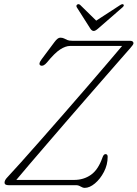

<svg xmlns="http://www.w3.org/2000/svg" viewBox="-20 -897 666 930"><path d="M349 0H22Q2 0 2 -12Q2 -24 14.5 -37Q39 -63 81.8 -110.8Q124.5 -158.5 178.2 -219.5Q232 -280.5 289.5 -346.5Q347 -412.5 401.5 -475.5Q456 -538.5 500.2 -590.5Q544.5 -642.5 571.5 -674.5H319.5Q298 -674.5 271.5 -657.5Q245 -640.5 207.5 -594.5Q190.5 -574.5 177.5 -579.5Q163 -585 182 -610.5L244 -693.5Q259.5 -714.5 271.5 -714.5Q283 -714.5 290.2 -710.8Q297.5 -707 306 -703.2Q314.5 -699.5 330 -699.5H608.5Q626.5 -699.5 626.5 -687.5Q626.5 -681 611.5 -664.5Q598 -649 567 -613.8Q536 -578.5 493.8 -530Q451.5 -481.5 402.5 -425.2Q353.5 -369 303.2 -310.8Q253 -252.5 206.2 -198.2Q159.5 -144 121.2 -99.2Q83 -54.5 59 -25.5H339Q385 -25.5 420.2 -50Q455.5 -74.5 476.5 -134.5Q482 -150.5 491 -150.5Q501.5 -150.5 501.5 -137.5Q501.5 -99 483.5 -64.5Q465.5 -30 439.8 -8.5Q414 13 390.5 13Q381 13 370.5 6.5Q360 0 349 0ZM455 -758.5Q442 -747 434 -747Q425 -747 417.5 -758.5L352 -861.5Q347 -870.5 355 -875.5Q361.5 -879 368.5 -873L446 -797L563 -873Q573 -879 577.5 -875.5Q583.5 -870.5 573.5 -861.5Z"/></svg>

Font: Fraunces 9pt S100 Thin
Style: Italic
Weight: 100
Italic angle: -16°
Version: Version 1.000; ttfautohint (v1.8.3)